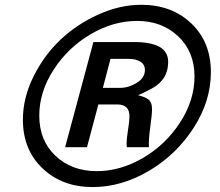

<svg xmlns="http://www.w3.org/2000/svg" viewBox="-20 -756 907 790"><path d="M847.7 -459Q847.7 -339.8 776.4 -229.5Q705.1 -119.1 592.3 -52.7Q479.5 13.7 361.3 13.7Q236.3 13.7 155.3 -63Q74.2 -139.6 74.2 -263.7Q74.2 -352.5 117.2 -439.9Q160.2 -527.3 228 -591.8Q295.9 -656.2 384.8 -696.3Q473.6 -736.3 561.5 -736.3Q686.5 -736.3 767.1 -659.7Q847.7 -583 847.7 -459ZM780.3 -441.4Q780.3 -543 713.4 -606.4Q646.5 -669.9 543.9 -669.9Q446.3 -669.9 353 -615.2Q259.8 -560.5 200.7 -469.2Q141.6 -377.9 141.6 -280.3Q141.6 -177.7 208.5 -114.7Q275.4 -51.8 377.9 -51.8Q475.6 -51.8 568.8 -106.4Q662.1 -161.1 721.2 -252.4Q780.3 -343.8 780.3 -441.4ZM671.9 -502Q671.9 -481.4 667 -464.4Q662.1 -447.3 653.8 -435.1Q645.5 -422.9 633.8 -412.1Q622.1 -401.4 608.4 -394Q594.7 -386.7 579.6 -378.9Q564.5 -371.1 547.9 -364.3Q573.2 -358.4 589.4 -347.7Q605.5 -336.9 605.5 -306.6Q605.5 -284.2 598.1 -231.9Q590.8 -179.7 592.8 -150.4H502Q501 -155.3 501 -166Q501 -184.6 506.8 -221.7Q512.7 -258.8 512.7 -277.3Q512.7 -326.2 462.9 -326.2H384.8L337.9 -150.4H248L364.3 -583H532.2Q671.9 -583 671.9 -502ZM576.2 -467.8Q576.2 -491.2 557.1 -502.4Q538.1 -513.7 512.7 -513.7H434.6L403.3 -394.5H474.6Q508.8 -394.5 542.5 -415Q576.2 -435.5 576.2 -467.8Z"/></svg>

Font: FreeUniversal
Style: BoldItalic
Weight: 700
Italic angle: -11°
Version: Version 1.001 March 22, 2017